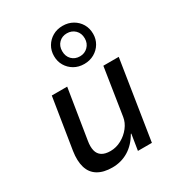

<svg xmlns="http://www.w3.org/2000/svg" viewBox="-189 -918 969 1048"><g transform="rotate(-30 295.0 -394.0)"><path d="M213 9Q158 9 122.5 -12.5Q87 -34 74.5 -76Q62 -118 71 -177L122 -497H219L169 -185Q163 -150 169 -125Q175 -100 195 -87Q215 -74 249 -74Q285 -74 318 -92Q351 -110 373.5 -139Q396 -168 401 -201L447 -497H544L466 0H378L394 -100H391Q360 -46 314.5 -18.5Q269 9 213 9ZM363 -557Q327 -557 299.5 -573Q272 -589 256 -616Q240 -643 240 -677Q240 -711 256 -738Q272 -765 299.5 -781Q327 -797 363 -797Q398 -797 426 -781Q454 -765 470 -738Q486 -711 486 -676Q486 -643 470 -616Q454 -589 426 -573Q398 -557 363 -557ZM363 -605Q393 -605 413.5 -625.5Q434 -646 434 -677Q434 -710 413.5 -730Q393 -750 362 -750Q332 -750 312 -730Q292 -710 292 -678Q292 -645 312 -625Q332 -605 363 -605Z"/></g></svg>

Font: Nunito Sans 7pt SemiCondensed Medium
Style: Italic
Weight: 500
Width: 4
Italic angle: -9°
Designer: Vernon Adams
Foundry: Vernon Adams
Version: Version 3.101;gftools[0.9.27]